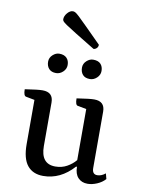

<svg xmlns="http://www.w3.org/2000/svg" viewBox="-98 -965 779 1044"><g transform="rotate(10 291.5 -443.0)"><path d="M214 12Q157 12 126.5 -25.5Q96 -63 96 -143V-387L49 -396Q34 -398 34 -435Q74 -441 96 -443.5Q118 -446 131 -446Q190 -446 190 -389V-149Q190 -50 270 -50Q306 -50 334.5 -66Q363 -82 382 -105V-387L334 -396Q320 -398 320 -435Q360 -441 381.5 -443.5Q403 -446 416 -446Q475 -446 475 -389V-78Q475 -43 503 -43Q526 -43 548 -61L556 -31Q538 -11 511 0.5Q484 12 459 12Q426 12 406.5 -9Q387 -30 387 -69H382Q309 12 214 12ZM373 -551Q346 -551 333 -566Q320 -581 320 -605Q320 -627 337 -642.5Q354 -658 373 -658Q401 -658 414.5 -643.5Q428 -629 428 -605Q428 -583 411 -567Q394 -551 373 -551ZM186 -551Q160 -551 146.5 -566Q133 -581 133 -605Q133 -627 150 -642.5Q167 -658 186 -658Q213 -658 227 -643.5Q241 -629 241 -605Q241 -583 224 -567Q207 -551 186 -551ZM364 -716Q295 -758 256 -782Q217 -806 199.5 -818Q182 -830 178 -835.5Q174 -841 174 -846Q174 -864 188.5 -881Q203 -898 219 -898Q225 -898 232 -894.5Q239 -891 254.5 -876.5Q270 -862 301.5 -830.5Q333 -799 389 -743Q389 -731 381 -723.5Q373 -716 364 -716Z"/></g></svg>

Font: Petrona Medium
Style: Regular
Weight: 500
Designer: Ringo R. Seeber
Foundry: Ringo R. Seeber
Version: Version 2.001; ttfautohint (v1.8.3)